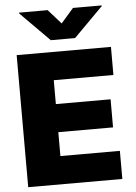

<svg xmlns="http://www.w3.org/2000/svg" viewBox="-61 -978 725 1024"><g transform="rotate(-5 301.5 -466.0)"><path d="M47.9 0H551.8V-150.4H233.4V-278.3H526.4V-428.7H233.4V-556.6H552.7V-707H47.9ZM233.4 -931.6H80.1V-927.7L236.3 -770.5H366.2L522.5 -927.7V-931.6H369.1L301.8 -854.5Z"/></g></svg>

Font: Pretendard Black
Style: Regular
Weight: 900
Designer: Base glyphs from Inter by Rasmus Andersson; Hangeul glyphs from Noto Sans CJK(Source Han Sans) by Jang Soo-young and Kan
Foundry: Kil Hyung-jin
Version: Version 1.309;Glyphs 3.2 (3225)